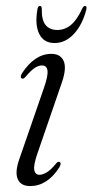

<svg xmlns="http://www.w3.org/2000/svg" viewBox="-20 -619 312 647"><path d="M113.5 -30Q123.5 -30 137 -37.8Q150.5 -45.5 169 -68Q175 -75.5 180 -73.5Q188.5 -70.5 180 -55Q139.5 8 81.5 8Q50 8 39.8 -15.5Q29.5 -39 45.5 -84L128 -322.5Q142.5 -364 140 -381.2Q137.5 -398.5 121.5 -398.5Q110 -398.5 97.2 -390.2Q84.5 -382 65 -359Q59 -352 54 -354.5Q46 -357.5 54 -372Q97 -437.5 153 -437.5Q184 -437.5 194.5 -413.5Q205 -389.5 189 -342.5L105.5 -100Q92.5 -62 95.5 -46Q98.5 -30 113.5 -30ZM173.3 -518Q198.6 -518 219.1 -535Q239.6 -552 257 -590Q261.5 -599 266.5 -599Q273.9 -599 270.6 -585.5Q257 -534.5 228.6 -504.2Q200.2 -474 163.8 -474Q127.4 -474 112.3 -504.5Q97.2 -535 105.9 -586.5Q107.5 -599 114.5 -599Q120.3 -599 120.8 -590Q119.9 -551.5 133.6 -534.8Q147.3 -518 173.3 -518Z"/></svg>

Font: Fraunces 144pt Soft Light
Style: Italic
Weight: 300
Italic angle: -16°
Version: Version 1.000;[b76b70a41]